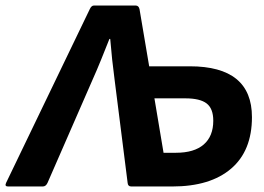

<svg xmlns="http://www.w3.org/2000/svg" viewBox="-52 -675 954 695"><path d="M-23 0Q-36 0 -30 -13L273 -642Q279 -655 288 -655H439Q450 -655 453 -642L488 -435H635Q860 -435 860 -251Q860 -129 784.5 -64.5Q709 0 572 0H423Q411 0 410 -13L363 -385Q358 -422 354 -459.5Q350 -497 347 -534H344Q329 -496 314 -459Q299 -422 282 -384L120 -13Q114 0 103 0ZM540 -122H585Q651 -122 685.5 -152Q720 -182 720 -238Q720 -282 696 -300.5Q672 -319 619 -319H507Z"/></svg>

Font: Sofia Sans ExtraBold
Style: Italic
Weight: 800
Italic angle: -9°
Designer: Botio Nikoltchev, Ani Petrova
Foundry: lettersoup
Version: Version 4.100; ttfautohint (v1.8.4.7-5d5b)